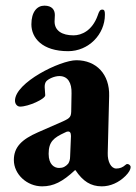

<svg xmlns="http://www.w3.org/2000/svg" viewBox="-20 -645 482 679"><path d="M221 -464C293 -464 351 -523 351 -593C351 -604 350 -611 342 -611C334 -611 331 -607 325 -589C306 -537 269 -520 240 -520C200 -520 173 -536 173 -569C173 -574 174 -584 174 -592C174 -610 164 -625 137 -625C111 -625 91 -603 91 -559C91 -511 129 -464 221 -464ZM129 14C169 14 201 -2 245 -43H247C273 -4 301 14 340 14C370 14 400 1 424 -23C436 -35 442 -46 442 -54C442 -60 436 -65 430 -65C428 -65 426 -64 424 -62C414 -53 404 -49 391 -49C373 -49 360 -73 361 -104L366 -306C368 -382 321 -432 250 -432C193 -432 33 -353 33 -289C33 -277 41 -268 51 -268C81 -268 140 -295 140 -308C140 -316 138 -329 138 -337C138 -345 139 -352 144 -358C153 -367 173 -376 190 -376C220 -376 234 -352 233 -315L232 -258C232 -232 229 -228 203 -216L114 -177C57 -152 29 -125 29 -79C29 -29 75 14 129 14ZM189 -51C172 -51 152 -63 152 -101C152 -144 170 -158 209 -176C214 -179 218 -180 221 -180C226 -180 231 -177 231 -164L228 -92C228 -80 225 -72 221 -66C212 -56 203 -51 189 -51Z"/></svg>

Font: EB Garamond
Style: Bold
Weight: 700
Designer: Georg Duffner and Octavio Pardo
Foundry: Georg Duffner
Version: Version 1.000;PS 001.000;hotconv 1.0.88;makeotf.lib2.5.64775